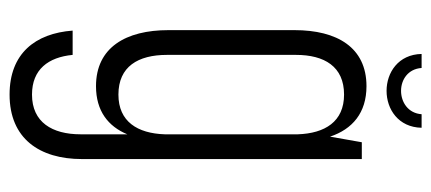

<svg xmlns="http://www.w3.org/2000/svg" viewBox="-276 -452 922 411"><g transform="rotate(90 185.5 -246.0)"><path d="M224 -687C222 -658 198 -643 174 -643C150 -643 127 -658 125 -687H95C96 -637 135 -612 174 -612C213 -612 252 -637 253 -687ZM164 -569C81 -569 44 -506 44 -415V-145C44 -54 81 10 164 10C217 10 250 -16 267 -57V43C267 104 241 147 182 147C128 147 102 112 97 60H45C51 140 94 195 182 195C276 195 320 131 320 40V-559H284L272 -491C256 -539 221 -569 164 -569ZM182 -521C240 -521 265 -480 267 -422V-137C265 -79 240 -38 182 -38C122 -38 97 -80 97 -142V-418C97 -479 122 -521 182 -521Z"/></g></svg>

Font: Modon Arabic
Style: Regular
Weight: 400
Designer: Ahmedzaza
Foundry: Ahmedzaza
Version: Version 2.010